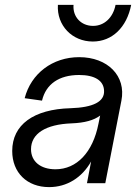

<svg xmlns="http://www.w3.org/2000/svg" viewBox="-20 -750 565 786"><path d="M181 16C254 16 316 -23 353 -89L336 0H411L477 -338C497 -439 421 -516 304 -516C195 -516 107 -449 81 -348L152 -338C168 -406 222 -443 304 -443C368 -443 405 -420 406 -378C408 -334 362 -310 269 -307C117 -303 30 -239 30 -132C30 -43 91 16 181 16ZM207 -57C146 -57 107 -89 107 -139C107 -203 167 -241 273 -245C327 -247 365 -258 390 -277L383 -243C360 -126 294 -57 207 -57ZM360 -580C439 -580 499 -638 517 -730H453C443 -678 407 -644 361 -644C312 -644 277 -681 281 -730H217C212 -646 275 -580 360 -580Z"/></svg>

Font: Uncut Sans
Style: Italic
Weight: 400
Italic angle: -11°
Designer: Kasper Nordkvist
Foundry: UNCUT.wtf
Version: Version 1.304;Glyphs 3.2 (3246)